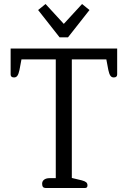

<svg xmlns="http://www.w3.org/2000/svg" viewBox="-20 -937 636 957"><path d="M170 -887 207 -917 298 -818 389 -917 426 -887 319 -751H277ZM190 -21Q190 -34 200 -41.5Q210 -49 227 -49H258V-641H87L77 -588Q73 -569 67 -560Q61 -551 50 -551Q33 -551 33 -566V-695H564V-566Q564 -551 547 -551Q536 -551 530 -560Q524 -569 520 -588L510 -641H338V-50L388 -38Q403 -34 409.5 -28.5Q416 -23 416 -13Q416 0 404 0H207Q190 0 190 -21Z"/></svg>

Font: Maitree
Style: Regular
Weight: 400
Designer: CadsonDemak Team
Foundry: CadsonDemak
Version: Version 1.000